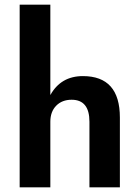

<svg xmlns="http://www.w3.org/2000/svg" viewBox="-20 -800 595 820"><path d="M362 -280Q362 -374 286 -374Q245 -374 220 -348.5Q195 -323 195 -280V0H64V-780H195V-394Q240 -475 334 -475Q492 -475 492 -298V0H362Z"/></svg>

Font: Renner*
Style: Semi
Weight: 600
Version: Version 003.000 ; ttfautohint (v0.97) -l 8 -r 50 -G 200 -x 1